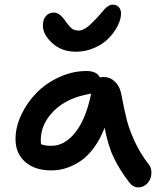

<svg xmlns="http://www.w3.org/2000/svg" viewBox="-20 -771 691 828"><path d="M307.1 -547.9Q246.6 -547.9 205.8 -584.7Q165 -621.6 165 -661.1Q165 -687.5 178.2 -702.1Q191.4 -716.8 212.9 -716.8Q238.8 -716.8 265.1 -675.8Q281.7 -653.8 289.6 -647.9Q302.2 -639.2 319.8 -639.2Q332 -639.2 346.4 -647.9Q360.8 -656.7 367.9 -663.6Q375 -670.4 392.6 -688.5Q396 -691.9 397.9 -693.8Q404.3 -700.2 414.8 -712.9Q425.3 -725.6 431.6 -732.4Q438 -739.3 447.3 -745.1Q456.5 -751 465.8 -751Q482.4 -751 492.2 -740.5Q502 -730 502 -712.9Q502 -688.5 487.8 -660.2Q473.6 -631.8 449.2 -606.4Q424.8 -581.1 387 -564.5Q349.1 -547.9 307.1 -547.9ZM201.2 -36.1Q130.4 -36.1 88.6 -72.8Q46.9 -109.4 46.9 -170.9Q46.9 -222.7 71.8 -275.9Q96.7 -329.1 137.5 -370.6Q178.2 -412.1 235.6 -438.5Q293 -464.8 353 -464.8Q397 -464.8 411.1 -437Q418.9 -439 425.8 -439Q454.1 -439 474.6 -419.9Q495.1 -400.9 502 -370.1Q516.6 -293.5 527.3 -252Q538.1 -210.4 561.5 -159.7Q585 -108.9 622.1 -61Q631.8 -48.8 632.8 -31.7Q633.8 -14.6 627.7 0.5Q621.6 15.6 607.9 26.4Q594.2 37.1 577.1 37.1Q553.2 37.1 537.1 15.1Q496.1 -38.1 471.2 -89.6Q446.3 -141.1 431.2 -220.2Q412.6 -171.4 385.7 -134.8Q358.9 -98.1 328.1 -77.1Q297.4 -56.2 265.6 -46.1Q233.9 -36.1 201.2 -36.1ZM155.8 -166Q155.8 -156.2 157.2 -148.9Q175.8 -142.1 201.2 -142.1Q259.3 -142.1 305.2 -200.4Q351.1 -258.8 373 -367.2Q272 -351.1 213.9 -294.4Q155.8 -237.8 155.8 -166Z"/></svg>

Font: Shantell Sans Irregular
Style: Regular
Weight: 500
Designer: Stephen Nixon, Anya Danilova, Shantell Martin
Foundry: Arrow Type
Version: Version 1.006;[9816181b4]